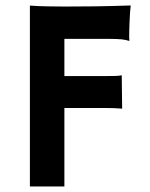

<svg xmlns="http://www.w3.org/2000/svg" viewBox="-20 -673 540 693"><path d="M87.9 -652.8Q101.1 -651.9 116.9 -651.1Q132.8 -650.4 149.7 -650.1Q166.5 -649.9 183.3 -649.7Q200.2 -649.4 215.8 -649.4Q262.7 -649.4 322.8 -650.1Q382.8 -650.9 451.7 -653.3Q450.2 -641.6 449.2 -625Q448.2 -608.4 447.5 -591.8Q446.8 -575.2 446.5 -560.8Q446.3 -546.4 446.3 -538.6Q446.3 -531.7 447.3 -526.9L446.3 -525.4Q439.5 -527.3 433.1 -528.8Q426.8 -530.3 418.7 -531Q410.6 -531.7 399.9 -532.2Q389.2 -532.7 374 -532.7H212.4V-398.4H355Q382.8 -398.4 397.5 -398.9Q412.1 -399.4 419.4 -401.4L420.9 -280.8Q406.7 -282.2 391.4 -282.7Q376 -283.2 360.4 -283.2H212.4V0H87.9Z"/></svg>

Font: Hammersmith One
Style: Regular
Weight: 400
Designer: Nicole Fally
Foundry: Nicole Fally
Version: Version 1.002